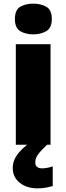

<svg xmlns="http://www.w3.org/2000/svg" viewBox="-20 -796 365 1056"><path d="M258 -553V0H67V-553ZM163 -776Q204 -776 234.5 -759Q265 -742 265 -691Q265 -642 234.5 -624.5Q204 -607 163 -607Q121 -607 91.5 -624.5Q62 -642 62 -691Q62 -742 91.5 -759Q121 -776 163 -776ZM174 97Q174 115 184.5 122.5Q195 130 212 130Q225 130 242.5 126.5Q260 123 270 119V227Q254 232 233 236Q212 240 185 240Q128 240 89 209.5Q50 179 50 127Q50 104 60 80.5Q70 57 95 31Q120 5 164 -25L239 0Q205 32 189.5 53Q174 74 174 97Z"/></svg>

Font: Noto Sans Thai Black
Style: Regular
Weight: 900
Version: Version 2.001